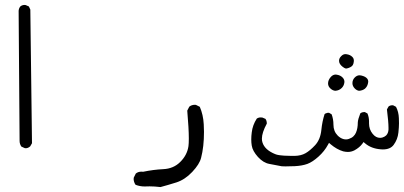

<svg xmlns="http://www.w3.org/2000/svg" viewBox="-20 -444 1651 785"><path d="M81.1 161.6Q82.5 162.1 85.7 162.1Q88.9 162.1 93.8 160.4Q98.6 158.7 103.5 154.3L110.8 141.6L104 -404.8L98.1 -417.5L85 -423.3Q83 -423.8 81.1 -423.8Q70.3 -423.8 63 -417.5Q57.1 -410.2 56.2 -399.9L60.1 131.8Q60.1 145 67.4 155.3Z M591.8 317.9Q611.8 317.9 636.2 320.8Q665.5 313 701.2 301.8Q736.3 290.5 766.1 258.8Q795.9 227.1 802.2 201.2Q814 156.2 814 95.2Q814 80.1 813 64Q811 25.4 796.9 -7.3L781.2 -15.1Q779.3 -15.6 777.3 -15.6Q763.2 -15.6 753.9 -7.8L745.6 8.3Q752 82.5 752 122.1Q752 142.6 750.5 153.8Q745.1 190.4 716.8 218.3Q689.5 245.6 647.5 247.6Q607.4 249.5 564.9 258.3Q561 257.8 558.6 257.8Q544.4 257.8 535.2 265.6L526.9 282.2Q526.4 284.2 526.4 288.3Q526.4 292.5 528.1 298.8Q529.8 305.2 534.2 311.5Q552.2 318.4 571.3 318.4Z M1488.8 60.5V52.7Q1488.8 35.2 1482.4 20L1471.7 14.2Q1471.2 14.2 1470.2 14.2Q1459.5 14.2 1453.1 19.5Q1443.4 44.4 1442.9 56.6Q1442.9 80.6 1435.5 98.1Q1432.1 106.4 1425 113.3Q1418 120.1 1406.2 124Q1400.4 126 1394.8 126Q1389.2 126 1383.8 124.5Q1371.6 121.1 1360.8 110.4Q1343.3 92.8 1343.3 65.9Q1343.3 43 1335.9 23.4L1325.2 17.1Q1324.7 17.1 1323.2 17.1Q1321.8 17.1 1319.3 17.3Q1316.9 17.6 1314.9 18.6Q1310.5 19.5 1307.1 22.5Q1297.4 52.2 1293.9 86.9Q1290 126 1268.6 149.4Q1247.6 171.9 1229.2 182.4Q1210.9 192.9 1184.1 193.4Q1179.2 193.4 1172.9 193.4Q1153.8 193.4 1141.6 192.4Q1129.4 191.4 1126 190.9Q1122.6 190.4 1119.1 189.9Q1115.7 189.5 1112.3 188.5Q1108.9 187.5 1105.7 186.3Q1102.5 185.1 1099.4 183.6Q1096.2 182.1 1093.3 180.7Q1056.6 162.1 1051.3 130.9Q1050.8 127 1050.8 122.6Q1050.8 98.6 1070.8 61.5Q1070.8 61 1070.8 58.1Q1070.8 55.2 1069.6 50.8Q1068.4 46.4 1065.4 42L1052.7 36.6Q1049.3 36.1 1045.9 36.1Q1036.6 36.1 1029.8 41Q1012.7 67.4 1009.3 97.2Q1007.3 112.3 1007.3 126Q1007.3 139.6 1009.3 151.4Q1012.7 173.3 1034.7 197.8Q1056.6 221.7 1081.1 226.1Q1107.4 231 1131.8 235.8Q1140.6 236.3 1147 236.3Q1166.5 236.3 1185.1 235.4Q1215.3 233.9 1236.8 226.1Q1257.8 218.3 1282.2 196.3Q1306.6 174.3 1320.8 147.9L1325.2 140.1L1332 146Q1356.9 167 1383.3 174.8Q1393.6 177.2 1402.3 177.2Q1416 177.2 1428.7 170.9Q1450.2 159.2 1461.9 143.1L1466.3 136.7L1472.7 142.1Q1498 163.6 1536.6 166.5Q1541 167 1544.9 167Q1575.7 167 1589.4 148.4Q1606 126 1608.9 97.7Q1611.3 74.7 1611.3 60.3Q1611.3 45.9 1610.8 39.1Q1609.9 13.2 1599.1 -7.3L1587.9 -13.2Q1585.9 -13.7 1584.5 -13.7Q1574.7 -13.7 1568.4 -8.3L1562 3.4Q1568.4 54.7 1568.4 78.1Q1568.4 82.5 1568.4 85.9Q1567.4 101.1 1558.6 109.9Q1552.2 115.7 1543.5 118.2Q1538.6 119.6 1533.7 119.6Q1516.6 119.6 1503.4 103Q1488.8 85 1488.8 60.5ZM1388.2 -109.4Q1388.2 -119.6 1380.4 -127.4Q1371.1 -136.7 1356.4 -138.7Q1354.5 -139.2 1352.5 -139.2Q1341.3 -139.2 1332.5 -129.4Q1321.3 -116.7 1321.3 -103Q1321.3 -91.3 1330.1 -83Q1339.8 -73.7 1350.6 -72.8Q1366.7 -73.7 1377.4 -84.5Q1385.7 -92.8 1387.7 -105Q1388.2 -107.4 1388.2 -109.4ZM1484.4 -103Q1485.4 -106.9 1485.4 -108.9Q1485.4 -110.8 1485.4 -112.8Q1484.4 -123 1472.2 -129.9Q1465.8 -133.3 1457 -135.3Q1453.1 -136.2 1450.2 -136.2Q1439.5 -136.2 1430.7 -127.4Q1420.9 -117.7 1420.9 -104Q1420.9 -91.8 1430.7 -82Q1438.5 -74.2 1447.8 -72.8Q1462.4 -73.7 1472.2 -81.5L1474.6 -84Q1481.9 -91.3 1484.4 -103ZM1426.8 -195.3Q1426.8 -205.6 1420.4 -211.4Q1412.6 -219.7 1397.9 -222.2Q1395 -222.7 1392.1 -222.7Q1382.8 -222.7 1375 -214.4Q1366.2 -206.1 1366.2 -195.3Q1366.2 -182.1 1380.9 -170.9Q1388.2 -165 1394.5 -163.6Q1407.2 -165.5 1416.5 -171.9Q1424.8 -177.2 1426.3 -190.9Q1426.8 -193.4 1426.8 -195.3Z"/></svg>

Font: Bakudai
Style: ExtraLight
Weight: 200
Version: Version 1.48